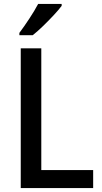

<svg xmlns="http://www.w3.org/2000/svg" viewBox="-20 -961 519 981"><path d="M86 0V-714H191V-92H456V0ZM295 -931Q281 -912 254.5 -883.5Q228 -855 199 -827Q170 -799 147 -781H79V-793Q103 -825 130 -866Q157 -907 175 -941H295Z"/></svg>

Font: Noto Sans Thai SemCond Med
Style: Regular
Weight: 500
Width: 4
Designer: Monotype Design Team
Foundry: Monotype Imaging Inc.
Version: Version 2.002; ttfautohint (v1.8.4.7-5d5b)